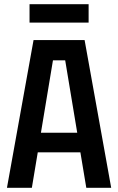

<svg xmlns="http://www.w3.org/2000/svg" viewBox="-20 -890 560 910"><path d="M13 0 139 -700H381L507 0H389L361 -168H159L131 0ZM174 -261H346L289 -604H231ZM120 -783V-870H400V-783Z"/></svg>

Font: Tektur SemiCondensed Medium
Style: Regular
Weight: 500
Width: 4
Designer: Adam Jagosz
Foundry: Adam Jagosz
Version: Version 1.005;gftools[0.9.30]